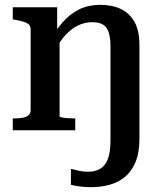

<svg xmlns="http://www.w3.org/2000/svg" viewBox="-20 -540 667 796"><path d="M33 0V-49H35Q56 -49 72 -51.5Q88 -54 97.5 -61.5Q107 -69 107 -83V-417Q107 -431 100 -438Q93 -445 78.5 -449.5Q64 -454 43 -458L33 -460V-510H217V-404L227 -396V-58Q227 -55 237 -53Q247 -51 262 -50Q277 -49 290 -49H292V0ZM438 43V-349Q438 -384 430.5 -406Q423 -428 407 -438Q391 -448 362 -448Q331 -448 302.5 -434Q274 -420 249.5 -392.5Q225 -365 204 -325L178 -360Q209 -413 240.5 -448.5Q272 -484 310 -502Q348 -520 396 -520Q445 -520 481.5 -502.5Q518 -485 538 -448.5Q558 -412 558 -355V35Q558 93 542 131.5Q526 170 498.5 193Q471 216 434.5 226Q398 236 357 236Q333 236 310 233Q287 230 274 226V160Q289 164 307 168Q325 172 346 172Q374 172 395 160Q416 148 427 120Q438 92 438 43Z"/></svg>

Font: Roboto Serif 36pt Medium
Style: Regular
Weight: 500
Designer: Greg Gazdowicz
Foundry: Commercial Type
Version: Version 1.008